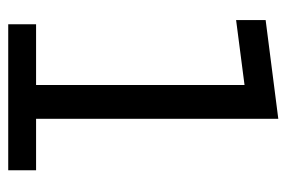

<svg xmlns="http://www.w3.org/2000/svg" viewBox="-132 -548 680 455"><g transform="rotate(90 207.5 -320.0)"><path d="M37 0V-66H181V-560L27 -540V-610L261 -640V-66H383V0Z"/></g></svg>

Font: Changa ExtraLight Light
Style: Regular
Weight: 300
Version: Version 3.002; ttfautohint (v1.8.2)